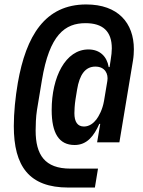

<svg xmlns="http://www.w3.org/2000/svg" viewBox="-20 -730 640 862"><path d="M420 27H296C181 27 140 -35 140 -144C140 -164 141 -206 146 -236L168 -369C202 -576 273 -626 364 -626C441 -626 482 -590 482 -513C482 -498 480 -480 477 -462L472 -429H468C460 -476 429 -508 377 -508C274 -508 212 -384 212 -236C212 -133 244 -79 315 -79C371 -79 402 -120 426 -174H430L416 -91H516L577 -458C580 -476 581 -495 581 -509C581 -627 510 -710 367 -710C182 -710 97 -569 60 -358C49 -294 42 -224 42 -164C42 17 111 112 287 112H406ZM357 -162C328 -162 314 -183 314 -222C314 -232 315 -259 319 -284L326 -327C337 -395 363 -431 408 -431C452 -431 467 -398 462 -367L447 -277C440 -237 424 -209 413 -194C400 -177 381 -162 357 -162Z"/></svg>

Font: IBM Plex Mono SmBld
Style: Italic
Weight: 600
Italic angle: -9.5°
Monospace: yes
Designer: Mike Abbink, Paul van der Laan, Pieter van Rosmalen
Foundry: Bold Monday
Version: Version 2.004